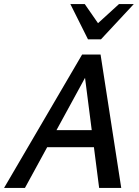

<svg xmlns="http://www.w3.org/2000/svg" viewBox="-32 -927 688 947"><path d="M457 0 380 -601H419L91 0H-12L373 -658H464L566 0ZM142 -201 189 -285H461L485 -201ZM402 -733 431 -794 555 -907H628L466 -733ZM402 -733 315 -907H386L463 -796L466 -733Z"/></svg>

Font: Ysabeau Infant SemiBold
Style: Italic
Weight: 600
Italic angle: -12°
Designer: Christian Thalmann (Catharsis Fonts)
Version: Version 2.002; featfreeze: ss01,ss02,lnum